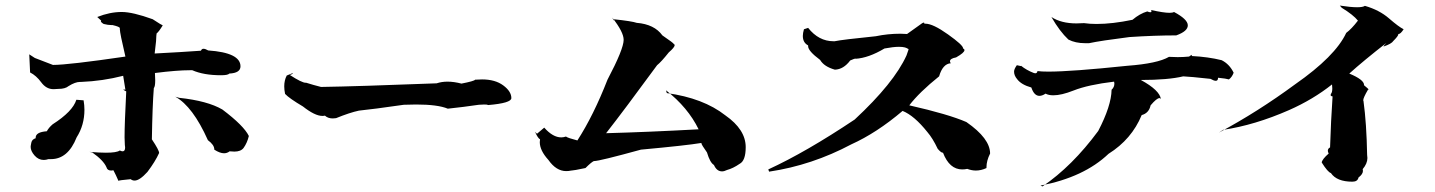

<svg xmlns="http://www.w3.org/2000/svg" viewBox="-20 -701 5148 689"><path d="M405 -52Q396 -73 387 -90L379 -89Q365 -89 362 -101Q351 -126 311 -154L301 -156Q336 -153 360 -153Q399 -153 410 -161Q416 -158 420 -158Q429 -158 429 -172L428 -181L427 -208Q427 -257 433 -373Q423 -378 423 -379Q423 -380 424 -380L430 -379L422 -429Q348 -410 271 -407H267Q250 -407 226 -392Q214 -382 190 -382L172 -381Q146 -381 128 -405.5Q110 -430 88 -441L85 -506L105 -493L170 -468Q225 -468 430 -498Q410 -583 410 -597V-600Q410 -605 384 -611H380Q368 -611 352 -615Q342 -621 342 -625L343 -627L329 -640Q374 -658 417 -658Q456 -658 528 -632Q560 -611 564 -610Q550 -587 542 -581Q541 -577 540 -553Q539 -549 535 -509Q631 -514 701 -519Q704 -526 710 -526Q717 -526 727 -520Q843 -512 843 -463Q843 -439 803 -437Q798 -431 773 -431Q711 -431 670 -449H662Q615 -449 536 -439L537 -413Q537 -390 532 -385Q527 -322 525 -201Q551 -162 551 -152Q537 -121 509 -84Q481 -53 463 -53Q455 -53 449 -58Q405 -54 405 -52ZM137 -127Q118 -127 104 -143Q90 -159 90 -174Q90 -178 92.5 -189.5Q95 -201 108 -205V-207Q108 -227 148 -230Q155 -243 169 -255Q241 -301 254 -343L280 -341Q283 -323 283 -307Q283 -252 255 -208Q224 -130 163 -130H154Q145 -127 137 -127ZM784 -151Q769 -151 749 -164V-165Q749 -181 726 -198Q672 -319 609 -354L623 -350Q725 -339 778 -308Q855 -250 873 -213Q867 -188 854 -170Q844 -157 821 -157L804 -158Q795 -151 784 -151Z M1174 -276Q1157 -276 1146 -286Q1142 -285 1137 -285Q1110 -285 1067 -319Q1018 -348 1003 -364Q1000 -379 1000 -391Q1000 -413 1009 -430L1031 -439Q1031 -435 1020 -432Q1063 -404 1077 -404H1079Q1104 -396 1132 -389Q1262 -391 1547 -402Q1565 -408 1586 -408Q1609 -408 1636 -401Q1682 -410 1685 -415L1710 -416Q1757 -416 1786 -394.5Q1815 -373 1815 -349Q1815 -331 1732 -324Q1729 -326 1718 -326L1698 -325Q1644 -317 1587 -311Q1551 -326 1473 -326L1429 -325Q1318 -309 1268 -304Q1235 -297 1186 -277Z M2571 -86Q2552 -86 2542 -109Q2528 -117 2517 -154Q2497 -182 2497 -187V-188Q2443 -179 2280 -164Q2131 -123 2112 -123H2111Q2102 -119 2081 -98Q2038 -89 2031 -89H2030Q2021 -87 2012 -87Q1976 -87 1948 -127Q1917 -161 1917 -191L1918 -201Q1910 -205 1900 -228L1907 -221L1933 -243Q1964 -208 1994 -208Q2002 -208 2011 -211Q2017 -206 2052 -197Q2110 -287 2160 -415Q2218 -525 2218 -558Q2218 -586 2177 -638L2182 -628Q2187 -632 2187 -633L2182 -632Q2248 -625 2265 -619Q2328 -614 2357 -574Q2398 -546 2398 -543Q2401 -542 2401 -539Q2401 -531 2380 -513Q2353 -479 2338 -467Q2220 -306 2155 -223Q2304 -227 2487 -237Q2449 -315 2370 -377L2373 -367Q2504 -349 2583 -287Q2656 -236 2656 -173Q2656 -124 2634 -113Q2611 -97 2589 -91Q2579 -86 2571 -86Z M2740 -85 2737 -93Q2872 -155 3047 -272Q3188 -403 3233 -502L3242 -528L3240 -524Q3232 -533 3206 -533Q3186 -533 3154 -527Q3097 -493 3050 -490V-491Q3047 -491 3031 -484Q3007 -452 2976 -451Q2937 -462 2923 -486Q2880 -518 2880 -535V-538Q2861 -548 2861 -572Q2861 -582 2865 -596L2880 -601Q2918 -553 2971 -553H2975Q3004 -559 3123 -571Q3166 -580 3211 -580L3235 -579L3277 -609Q3291 -620 3295 -620Q3297 -620 3297 -617V-616H3301Q3328 -616 3382 -577.5Q3436 -539 3436 -528V-527Q3441 -525 3441 -521Q3441 -512 3411 -495Q3389 -491 3389 -481Q3389 -478 3392 -474Q3363 -472 3350 -427Q3279 -370 3243 -323Q3384 -291 3448 -263Q3533 -204 3533 -150Q3520 -124 3520 -101V-98Q3501 -89 3482 -89Q3467 -89 3451 -95Q3442 -93 3433 -93Q3387 -93 3364 -153H3363Q3357 -153 3345 -167Q3327 -205 3308 -227Q3261 -286 3219 -303Q3126 -224 3035 -183Q2894 -108 2740 -85Z M3721 -32Q3828 -105 3921 -231Q3968 -321 3969 -379Q3979 -388 3979 -401L3978 -408Q3885 -397 3832 -376Q3789 -359 3760 -359Q3743 -359 3732 -365Q3720 -357 3710 -357Q3691 -357 3681 -387Q3645 -397 3630 -417Q3619 -430 3619 -444Q3619 -453 3629 -467L3643 -464Q3644 -464 3644 -465Q3664 -449 3690 -439L3695 -438Q3702 -438 3703 -446Q3717 -444 3742 -444Q3825 -444 4026 -465Q4134 -473 4175 -497Q4190 -496 4206 -496Q4226 -496 4247 -498Q4255 -504 4257 -504H4258L4256 -500Q4316 -497 4364 -485Q4392 -471 4407 -440Q4401 -424 4390 -416Q4381 -419 4351 -422Q4351 -411 4343 -411Q4336 -411 4324 -418Q4251 -426 4226 -427Q4172 -414 4074 -414Q4142 -377 4146 -345Q4144 -349 4141 -349Q4131 -349 4109 -323Q4103 -295 4077 -288Q4041 -201 3958 -149Q3870 -65 3714 -35ZM3888 -546H3874Q3839 -546 3814 -559Q3783 -588 3753 -640Q3788 -617 3843 -617L3870 -618Q3891 -615 3915 -615Q3972 -615 4044 -630Q4070 -652 4097 -660Q4104 -657 4108 -657Q4112 -657 4112 -660L4111 -665Q4156 -655 4177 -655Q4188 -655 4193 -658Q4242 -632 4242.5 -610.5Q4243 -589 4201 -574Q4124 -574 4033 -568Q3930 -555 3888 -546Z M4833 -49Q4777 -49 4756 -80Q4745 -83 4723 -118Q4725 -130 4748 -150Q4745 -156 4745 -160Q4745 -168 4753 -172Q4756 -268 4762 -355Q4755 -356 4755 -360L4756 -364Q4761 -369 4761 -384L4760 -398Q4692 -344 4606 -306Q4483 -252 4369 -235L4354 -225Q4494 -300 4627 -398Q4772 -499 4811 -583Q4830 -597 4853 -627Q4836 -648 4795 -673L4788 -681Q4827 -675 4850 -675Q4871 -675 4878 -680Q4930 -665 4964.5 -635Q4999 -605 5017 -596Q5006 -579 4999 -579H4998V-578Q4998 -572 4980 -554Q4974 -544 4945 -534Q4945 -537 4955 -547Q4873 -483 4822 -437Q4875 -415 4875 -396V-395Q4891 -382 4891 -380Q4891 -379 4890 -379H4889Q4872 -350 4872 -341L4873 -338Q4884 -258 4886 -145L4887 -134Q4887 -114 4870 -94L4871 -88Q4871 -76 4855 -64Q4852 -49 4833 -49Z"/></svg>

Font: Xiangcui Kesong Xiangcui Kesong
Style: Regular
Weight: 400
Version: Version 1.501;March 28, 2024;FontCreator 14.0.0.2814 64-bit